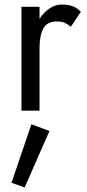

<svg xmlns="http://www.w3.org/2000/svg" viewBox="-20 -490 383 850"><path d="M294 -372Q278 -384 265 -389.5Q252 -395 232 -395Q187 -395 171 -362.5Q155 -330 155 -280V0H75V-460H155V-407Q174 -436 200 -453Q226 -470 252 -470Q277 -470 298.5 -463.5Q320 -457 338 -438ZM119 60 199 90 89 340 31 319Z"/></svg>

Font: Jost*
Style: Regular
Weight: 400
Version: Version 3.7